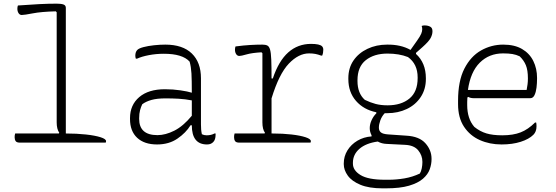

<svg xmlns="http://www.w3.org/2000/svg" viewBox="-20 -780 3040 1050"><path d="M63 -50H302L304 -54Q290 -74 290 -111V-713L285 -718Q206 -716 159.5 -707Q113 -698 99 -698Q88 -698 81.5 -708Q75 -718 75 -732Q75 -743 78 -750Q145 -755 195.5 -757.5Q246 -760 290 -760Q314 -760 327 -755.5Q340 -751 340 -737V-50Q400 -50 450 -44.5Q500 -39 530 -29.5Q560 -20 560 -8Q560 -4 558 0H89Q71 0 65.5 -8.5Q60 -17 60 -30Q60 -41 63 -50Z M1079 -352V-100Q1079 -84 1080 -72Q1081 -60 1084 -46Q1096 -40 1110 -40Q1135 -40 1153 -50H1159V-43Q1159 -16 1146 -3Q1140 3 1132 6.5Q1124 10 1112 10Q1029 10 1029 -95H1022Q997 -54 950.5 -22Q904 10 839 10Q769 10 730 -26.5Q691 -63 691 -129V-134Q691 -206 741.5 -249Q792 -292 882 -292Q926 -292 966.5 -286Q1007 -280 1029 -273Q1029 -343 1027 -378.5Q1025 -414 1017 -443Q978 -486 876 -486Q834 -486 794.5 -478.5Q755 -471 729 -459H723Q720 -467 720 -475Q720 -496 731 -507Q740 -516 765 -522.5Q790 -529 822 -532.5Q854 -536 884 -536Q979 -536 1029 -487.5Q1079 -439 1079 -352ZM741 -130Q741 -41 841 -41Q885 -41 933.5 -65.5Q982 -90 1029 -147V-231Q993 -238 957.5 -240Q922 -242 885 -242Q839 -242 808.5 -233.5Q778 -225 758 -210Q751 -196 746 -177.5Q741 -159 741 -133Z M1263 -50H1427L1429 -54Q1415 -73 1415 -111V-489L1410 -494Q1358 -491 1328.5 -482.5Q1299 -474 1289 -474Q1278 -474 1271.5 -484Q1265 -494 1265 -508Q1265 -519 1268 -526Q1313 -532 1348.5 -534Q1384 -536 1415 -536Q1432 -536 1442 -531Q1452 -526 1457 -508.5Q1462 -491 1463.5 -453.5Q1465 -416 1465 -351H1472Q1504 -447 1556.5 -493.5Q1609 -540 1681 -540Q1728 -540 1741 -527Q1748 -520 1748 -508Q1748 -490 1742 -476H1736Q1720 -482 1705 -485Q1690 -488 1670 -488Q1613 -488 1559.5 -432Q1506 -376 1465 -242V-50H1470Q1527 -50 1574.5 -44.5Q1622 -39 1651 -29.5Q1680 -20 1680 -8Q1680 -4 1678 0H1289Q1271 0 1265.5 -8.5Q1260 -17 1260 -30Q1260 -41 1263 -50Z M2097 -536Q2172 -537 2225 -507L2261 -558Q2278 -582 2283.5 -595.5Q2289 -609 2289 -619Q2289 -625 2288.5 -629Q2288 -633 2286 -638Q2292 -641 2302 -641Q2319 -641 2332 -634.5Q2345 -628 2345 -610V-608Q2345 -591 2335 -572Q2325 -553 2289 -521L2255 -491V-485Q2309 -436 2309 -352V-348Q2309 -292 2281 -249.5Q2253 -207 2205 -184Q2157 -161 2097 -161Q2091 -161 2084 -161Q2068 -144 2060 -122Q2052 -100 2052 -82Q2052 -65 2063 -56Q2074 -47 2102 -45L2203 -38Q2273 -34 2306.5 3.5Q2340 41 2340 88V91Q2340 118 2330 146Q2320 174 2293 197.5Q2266 221 2217 235.5Q2168 250 2090 250H2072Q1998 250 1951 230.5Q1904 211 1882 180.5Q1860 150 1860 118V114Q1860 75 1880 42.5Q1900 10 1934.5 -10.5Q1969 -31 2012 -34V-40Q2002 -59 2002 -79Q2002 -101 2012.5 -123.5Q2023 -146 2038 -160V-166Q1969 -180 1927 -228Q1885 -276 1885 -348V-352Q1885 -408 1913 -449Q1941 -490 1989.5 -513Q2038 -536 2097 -536ZM2099 -487Q2026 -487 1980.5 -451Q1935 -415 1935 -341V-337Q1935 -270 1975 -234Q2006 -219 2034.5 -211.5Q2063 -204 2100 -204Q2174 -204 2219 -241Q2264 -278 2264 -353V-357Q2264 -430 2211 -468Q2163 -487 2099 -487ZM2085 203H2105Q2148 203 2192 195.5Q2236 188 2276 169Q2283 158 2286.5 140.5Q2290 123 2290 107V105Q2290 70 2267 42Q2244 14 2194 12L2095 7Q2067 6 2046 -6Q1981 3 1945.5 34Q1910 65 1910 110V115Q1910 152 1952 177.5Q1994 203 2085 203Z M2732 -536Q2794 -536 2835 -512Q2876 -488 2896.5 -446.5Q2917 -405 2917 -354V-350Q2917 -325 2914 -300.5Q2911 -276 2903 -259.5Q2895 -243 2880 -243H2571Q2553 -243 2541 -250L2536 -247Q2535 -235 2535 -222V-205Q2535 -169 2544.5 -139Q2554 -109 2574 -86Q2605 -61 2640 -50.5Q2675 -40 2727 -40Q2786 -40 2827 -56Q2868 -72 2906 -110H2912Q2913 -107 2913.5 -102Q2914 -97 2914 -89Q2914 -60 2897 -43Q2873 -19 2827.5 -4.5Q2782 10 2723 10Q2658 10 2604 -14Q2550 -38 2517.5 -87Q2485 -136 2485 -211V-229Q2485 -337 2519.5 -404.5Q2554 -472 2610.5 -504Q2667 -536 2732 -536ZM2731 -488Q2655 -488 2604 -437.5Q2553 -387 2539 -288H2860Q2863 -303 2865 -318.5Q2867 -334 2867 -351Q2867 -396 2856 -423Q2845 -450 2822 -472Q2803 -481 2782.5 -484.5Q2762 -488 2731 -488Z"/></svg>

Font: Recursive Mn Csl St Lt
Style: Regular
Weight: 300
Monospace: yes
Version: Version 1.079;hotconv 1.0.112;makeotfexe 2.5.65598; ttfautoh